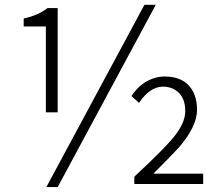

<svg xmlns="http://www.w3.org/2000/svg" viewBox="-20 -762 916 795"><path d="M169.9 -296.9V-652.3H78.1V-685.5Q137.7 -698.2 176.8 -728.5H218.8V-296.9ZM171.9 12.7 578.1 -742.2H625L218.8 12.7ZM536.1 0V-30.3Q673.8 -158.2 710 -208Q747.1 -258.8 747.1 -301.8Q747.1 -372.1 694.3 -395.5Q675.8 -403.3 654.3 -403.3Q599.6 -402.3 555.7 -335.9L524.4 -364.3Q564.5 -425.8 628.9 -441.4Q645.5 -445.3 660.2 -445.3Q754.9 -445.3 785.2 -370.1Q795.9 -341.8 795.9 -307.6Q795.9 -238.3 720.7 -151.4Q694.3 -122.1 615.2 -43H821.3V0Z"/></svg>

Font: Taipei Sans TC Beta Light
Style: Regular
Weight: 300
Designer: JT Foundry
Foundry: JT Foundry
Version: Version 1.000